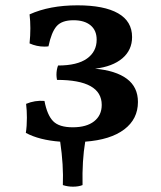

<svg xmlns="http://www.w3.org/2000/svg" viewBox="-20 -527 606 721"><path d="M300 5Q288 76 290 168Q275 174 254 174Q234 174 216 168Q219 93 206 5Q127 -1 77 -28Q81 -53 81 -85Q81 -112 78 -137Q111 -151 147 -148Q157 -95 179.5 -72Q202 -49 253 -49Q305 -49 333.5 -71.5Q362 -94 362 -133Q362 -227 194 -227Q192 -239 192 -246Q192 -265 198 -281Q270 -281 306.5 -307Q343 -333 343 -378Q343 -413 320 -432Q297 -451 256 -451Q212 -451 192.5 -428.5Q173 -406 162 -353Q157 -352 146 -352Q118 -352 91 -364Q94 -393 94 -421Q94 -448 91 -473Q166 -507 271 -507Q371 -507 423.5 -477Q476 -447 476 -388Q476 -339 439.5 -308Q403 -277 337 -269Q415 -262 456.5 -231Q498 -200 498 -144Q498 -80 446.5 -41Q395 -2 300 5Z"/></svg>

Font: Vollkorn SC SemiBold
Style: Regular
Weight: 600
Designer: Friedrich Althausen
Foundry: Friedrich Althausen
Version: Version 4.015